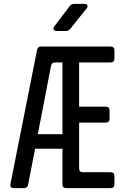

<svg xmlns="http://www.w3.org/2000/svg" viewBox="-20 -970 640 990"><path d="M52 0Q29 0 34 -22L171 -712Q174 -730 193 -730H550Q570 -730 570 -710V-668Q570 -648 550 -648H388V-420H525Q545 -420 545 -400V-358Q545 -338 525 -338H388V-102Q388 -82 408 -82H550Q570 -82 570 -62V-20Q570 0 550 0H322Q302 0 302 -20V-203H161L125 -18Q122 0 103 0ZM175 -278H302V-648H264Q246 -648 243 -630ZM273 -810Q261 -810 257 -817Q253 -824 260 -834L339 -938Q348 -950 363 -950H414Q427 -950 430.5 -943Q434 -936 426 -926L343 -822Q334 -810 319 -810Z"/></svg>

Font: Pitagon Sans Mono
Style: Regular
Weight: 400
Monospace: yes
Designer: Travis Tran
Foundry: Pitagon
Version: Version 1.001;gftools[0.9.26]